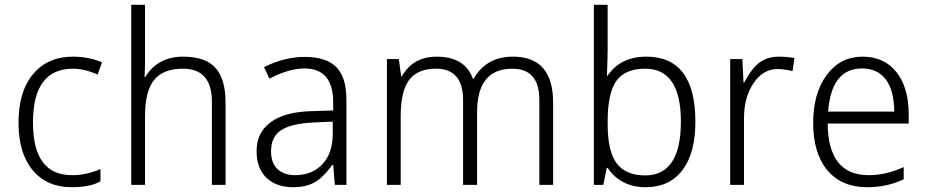

<svg xmlns="http://www.w3.org/2000/svg" viewBox="-20 -780 3905 810"><path d="M410.2 -517.1 392.1 -465.8Q334.5 -490.2 288.1 -490.2Q119.1 -490.2 119.1 -263.2Q119.1 -41 283.2 -41Q345.7 -41 403.8 -66.9V-15.1Q360.4 9.8 282.2 9.8Q177.7 9.8 117.9 -62Q58.1 -133.8 58.1 -262.2Q58.1 -394.5 119.9 -467.8Q181.6 -541 288.1 -541Q353 -541 410.2 -517.1Z M874 0V-350.1Q874 -490.2 752 -490.2Q668.9 -490.2 630.4 -443.1Q591.8 -396 591.8 -289.1V0H533.7V-759.8H591.8V-518.1Q591.8 -495.1 589.8 -455.1H592.8Q645.5 -541 752 -541Q847.2 -541 889.4 -493.4Q931.6 -445.8 931.6 -347.2V0Z M1392.6 0 1385.7 -84H1381.8Q1341.3 -28.3 1304.7 -9.3Q1268.1 9.8 1217.8 9.8Q1145.5 9.8 1104 -30Q1062.5 -69.8 1062.5 -143.1Q1062.5 -220.7 1121.8 -264.4Q1181.2 -308.1 1293.5 -311L1385.7 -314V-347.2Q1385.7 -491.2 1264.6 -491.2Q1198.7 -491.2 1116.7 -448.2L1093.8 -497.1Q1181.2 -540 1264.6 -540Q1355 -540 1398.2 -497.6Q1441.4 -455.1 1441.4 -358.9V0ZM1383.8 -267.1 1302.7 -263.2Q1209.5 -258.8 1166.5 -231.2Q1123.5 -203.6 1123.5 -142.1Q1123.5 -91.8 1151.1 -66.4Q1178.7 -41 1224.6 -41Q1296.9 -41 1340.3 -87.4Q1383.8 -133.8 1383.8 -216.8Z M2255.4 0V-357.9Q2255.4 -490.2 2141.6 -490.2Q1992.7 -490.2 1992.7 -307.1V0H1933.6V-357.9Q1933.6 -490.2 1819.3 -490.2Q1742.2 -490.2 1706.3 -442.9Q1670.4 -395.5 1670.4 -289.1V0H1612.3V-530.8H1662.6L1672.4 -458H1675.3Q1722.7 -541 1822.3 -541Q1941.9 -541 1975.6 -446.8H1977.5Q2030.8 -541 2144.5 -541Q2313.5 -541 2313.5 -347.2V0Z M2543.5 -71.8H2539.6L2525.4 0H2485.4V-759.8H2543.5V-571.8Q2543.5 -541.5 2540.5 -460.9H2543.5Q2598.1 -541 2706.5 -541Q2913.6 -541 2913.6 -266.1Q2913.6 -133.3 2858.6 -61.8Q2803.7 9.8 2704.6 9.8Q2598.6 9.8 2543.5 -71.8ZM2543.5 -266.1V-257.8Q2543.5 -140.6 2582 -90.3Q2620.6 -40 2701.7 -40Q2852.5 -40 2852.5 -267.1Q2852.5 -490.2 2701.7 -490.2Q2616.7 -490.2 2580.1 -438.5Q2543.5 -386.7 2543.5 -266.1Z M3331.5 -535.2 3323.7 -480Q3285.6 -488.8 3260.7 -488.8Q3199.2 -488.8 3158.9 -429Q3118.7 -369.1 3118.7 -280.8V0H3060.5V-530.8H3111.8L3116.7 -431.2H3119.6Q3150.4 -490.7 3183.8 -515.9Q3217.3 -541 3265.6 -541Q3298.3 -541 3331.5 -535.2Z M3813.5 -258.8H3471.7Q3473.6 -41 3644.5 -41Q3718.3 -41 3792.5 -75.2V-23.9Q3724.1 9.8 3637.7 9.8Q3530.8 9.8 3470.7 -61.5Q3410.6 -132.8 3410.6 -261.2Q3410.6 -387.2 3468 -464.1Q3525.4 -541 3618.7 -541Q3709.5 -541 3761.5 -476.3Q3813.5 -411.6 3813.5 -297.9ZM3473.6 -309.1H3752.4Q3752.4 -397 3717.5 -444.1Q3682.6 -491.2 3616.7 -491.2Q3487.3 -491.2 3473.6 -309.1Z"/></svg>

Font: Droid Sans TV
Style: Regular
Weight: 300
Version: Version 1.00